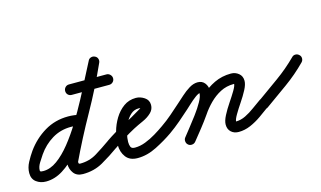

<svg xmlns="http://www.w3.org/2000/svg" viewBox="-98 -798 1778 1064"><g transform="rotate(-15 790.5 -266.5)"><path d="M358 -243Q355 -231 344 -225Q333 -219 321 -222Q293 -229 267 -229Q207 -229 158.5 -199.5Q110 -170 77 -122Q66 -106 52 -83.5Q38 -61 38 -41Q38 -34 44.5 -33Q51 -32 57 -32Q97 -32 136.5 -60.5Q176 -89 214.5 -137Q253 -185 288.5 -243Q324 -301 355.5 -360Q387 -419 413 -471Q439 -523 458 -558Q463 -569 475 -572.5Q487 -576 498 -570Q509 -565 512.5 -553Q516 -541 510 -530Q488 -489 460 -432Q432 -375 398.5 -312.5Q365 -250 326.5 -189.5Q288 -129 244.5 -80Q201 -31 154 -1.5Q107 28 57 28Q25 28 1.5 10.5Q-22 -7 -22 -41Q-22 -72 -6 -102Q10 -132 27 -156Q70 -216 131 -252.5Q192 -289 267 -289Q301 -289 337 -280Q349 -277 355 -266Q361 -255 358 -243ZM511 -532Q453 -402 383 -277.5Q313 -153 252 -24Q252 -24 254 -31Q255 -38 255 -37Q255 -30 256 -24.5Q257 -19 265 -19Q318 -19 361 -45.5Q404 -72 445 -101Q456 -109 468 -107Q480 -105 487 -95Q495 -84 493 -72Q491 -60 481 -53Q431 -17 380 12Q329 41 265 41Q230 41 212.5 18Q195 -5 195 -37Q195 -38 196 -43Q198 -49 198 -50Q258 -178 328 -302.5Q398 -427 457 -556Q462 -568 473.5 -572Q485 -576 496 -571Q508 -566 512 -554.5Q516 -543 511 -532ZM288 -429Q288 -441 296.5 -450Q305 -459 318 -459Q371 -459 425 -459Q479 -459 533 -459Q545 -459 554 -450Q563 -441 563 -429Q563 -416 554 -407.5Q545 -399 533 -399Q479 -399 425 -399Q371 -399 318 -399Q305 -399 296.5 -407.5Q288 -416 288 -429Z M438 -60Q431 -70 433.5 -82Q436 -94 446 -102Q497 -137 551 -164.5Q605 -192 657 -224Q660 -225 664 -228Q668 -231 668 -232Q668 -231 668 -231Q668 -228 669 -227Q665 -231 656 -231Q630 -231 610.5 -213.5Q591 -196 578 -169.5Q565 -143 558.5 -115Q552 -87 552 -66Q552 -49 557 -37.5Q562 -26 581 -26Q611 -26 642 -38Q673 -50 702 -67.5Q731 -85 755 -102Q765 -109 777 -106.5Q789 -104 797 -94Q804 -84 801.5 -72Q799 -60 789 -52Q746 -22 691 6Q636 34 581 34Q536 34 514 5Q492 -24 492 -66Q492 -100 502.5 -139Q513 -178 534 -212.5Q555 -247 585.5 -269Q616 -291 656 -291Q681 -291 704.5 -275.5Q728 -260 728 -232Q728 -207 710 -189Q690 -169 659.5 -155.5Q629 -142 604 -129Q572 -112 541 -92.5Q510 -73 480 -52Q470 -45 458 -47.5Q446 -50 438 -60Z M755 -102Q787 -124 816.5 -149.5Q846 -175 875 -201Q891 -215 913.5 -235.5Q936 -256 960.5 -271Q985 -286 1009 -286Q1035 -286 1049.5 -267.5Q1064 -249 1064 -224Q1064 -198 1047 -163.5Q1030 -129 1005 -93Q980 -57 954.5 -25Q929 7 912 28Q904 38 891.5 39.5Q879 41 870 34Q860 26 858.5 13.5Q857 1 864 -8Q877 -25 900 -53.5Q923 -82 947 -114.5Q971 -147 987.5 -176.5Q1004 -206 1004 -224Q1004 -227 1003 -228.5Q1002 -230 1005 -228Q1005 -228 1007.5 -227Q1010 -226 1009 -226Q998 -226 978.5 -211.5Q959 -197 941 -180Q923 -163 915 -156Q885 -129 854 -102.5Q823 -76 789 -52Q779 -45 766.5 -47.5Q754 -50 747 -60Q740 -70 742.5 -82.5Q745 -95 755 -102ZM869 33Q860 26 858.5 13.5Q857 1 865 -9Q889 -39 913.5 -70Q938 -101 960 -133Q988 -174 1024 -208.5Q1060 -243 1104 -264Q1148 -285 1200 -285Q1225 -285 1244 -269.5Q1263 -254 1263 -227Q1263 -206 1247.5 -176.5Q1232 -147 1211 -116Q1190 -85 1174.5 -58.5Q1159 -32 1159 -19Q1159 -17 1155.5 -19Q1152 -21 1159 -21Q1187 -21 1214.5 -34.5Q1242 -48 1267.5 -67Q1293 -86 1315 -101Q1325 -109 1337 -106.5Q1349 -104 1356 -94Q1364 -84 1361.5 -72Q1359 -60 1349 -53Q1322 -33 1291.5 -11.5Q1261 10 1227.5 24.5Q1194 39 1159 39Q1133 39 1116 23.5Q1099 8 1099 -19Q1099 -40 1114.5 -70Q1130 -100 1151 -131Q1172 -162 1187.5 -188Q1203 -214 1203 -227Q1203 -227 1203 -227Q1204 -226 1204 -225Q1204 -225 1200 -225Q1158 -225 1123.5 -207Q1089 -189 1060.5 -160.5Q1032 -132 1010 -99Q987 -66 962 -34.5Q937 -3 911 29Q904 38 891.5 39.5Q879 41 869 33Z M1315 -100Q1375 -143 1437 -187.5Q1499 -232 1552 -285Q1560 -294 1572.5 -294Q1585 -294 1594 -285Q1603 -277 1603 -264.5Q1603 -252 1594 -243Q1540 -188 1476 -142Q1412 -96 1349 -51Q1339 -44 1327 -46Q1315 -48 1308 -58Q1300 -68 1302 -80.5Q1304 -93 1315 -100Z"/></g></svg>

Font: FRB American Cursive Guidelines Arrows
Style: Bold Italic
Weight: 700
Italic angle: -25°
Version: Version 2.0;Modular Font Editor K font №1